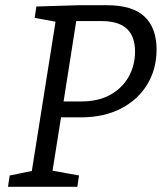

<svg xmlns="http://www.w3.org/2000/svg" viewBox="-20 -718 622 738"><path d="M290.4 -266.9H196.8L217.2 -283.3L179.9 -49.2L173.2 -63.5L283.8 -43.5L277.1 0H10.6L17.3 -43.5L114.6 -63.2L100.5 -49.2L195.5 -647.2L205.9 -632.2L113.2 -649.5L119.9 -693L284.5 -698H390.1Q490.1 -698 536 -653.8Q581.8 -609.7 581.8 -528Q581.8 -452.3 545.8 -393.1Q509.8 -333.9 444.3 -300.4Q378.8 -266.9 290.4 -266.9ZM368.6 -637.1H261.5L275.5 -652.8L221.9 -312.4L209.8 -328.1H293.4Q358.3 -328.1 404.3 -353.8Q450.2 -379.4 474.7 -423.2Q499.1 -467 499.1 -520.3Q499.1 -577.5 467.7 -607.3Q436.2 -637.1 368.6 -637.1Z"/></svg>

Font: Bitter Thin
Style: Italic
Weight: 100
Italic angle: -9°
Designer: Sol Matas, and Bitter project Authors
Foundry: Sol Matas
Version: Version 2.002